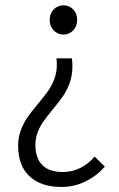

<svg xmlns="http://www.w3.org/2000/svg" viewBox="-20 -516 456 734"><path d="M220.2 141.6Q255.9 141.6 286.9 126.2Q317.9 110.8 341.8 82.5L380.9 121.1Q348.6 157.2 306.2 177.9Q263.7 198.7 214.9 198.7Q136.2 198.7 92.8 157.9Q49.3 117.2 49.3 41.5Q49.3 9.2 59.6 -18.1Q69.8 -45.4 84.5 -66.7Q99.1 -87.9 124.5 -118.2Q148.5 -147 163.1 -167.3Q177.7 -187.5 187.5 -213.4Q197.3 -239.3 197.3 -269.1Q197.3 -280.3 195.8 -293H254.9Q256.8 -278.8 256.8 -262.2Q256.8 -227.6 246.3 -199Q235.9 -170.4 221 -148.7Q206.1 -127 181.2 -97.2Q158.7 -69.8 145.8 -51.5Q132.8 -33.2 124 -10.5Q115.3 12.2 115.3 38.5Q115.3 87.9 141.4 114.7Q167.5 141.6 220.2 141.6ZM169.9 -440.4Q169.9 -464.4 185.3 -480Q200.7 -495.6 222.7 -495.6Q244.6 -495.6 259.8 -480Q274.9 -464.4 274.9 -440.4Q274.9 -415.5 259.8 -399.7Q244.6 -383.8 222.7 -383.8Q200.7 -383.8 185.3 -399.7Q169.9 -415.5 169.9 -440.4Z"/></svg>

Font: Varta
Style: Light
Weight: 300
Designer: Joana Correia, Viktoriya Grabowska, Eben Sorkin
Foundry: Sorkin Type
Version: Version 1.002; ttfautohint (v1.3) -l 8 -r 24 -G 200 -x 12 -H